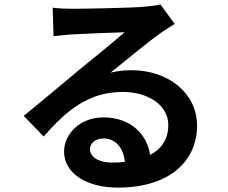

<svg xmlns="http://www.w3.org/2000/svg" viewBox="-20 -797 1040 875"><path d="M549 -59C531 -57 512 -56 491 -56C430 -56 390 -81 390 -118C390 -143 414 -166 452 -166C506 -166 543 -124 549 -59ZM220 -762 224 -632C247 -635 279 -638 306 -640C359 -643 497 -649 548 -650C499 -607 395 -523 339 -477C280 -428 159 -326 88 -269L179 -175C286 -297 386 -378 539 -378C657 -378 747 -317 747 -227C747 -166 719 -120 664 -91C650 -186 575 -262 451 -262C345 -262 272 -187 272 -106C272 -6 377 58 516 58C758 58 878 -67 878 -225C878 -371 749 -477 579 -477C547 -477 517 -474 484 -466C547 -516 652 -604 706 -642C729 -659 753 -673 776 -688L711 -777C699 -773 676 -770 635 -766C578 -761 364 -757 311 -757C283 -757 248 -758 220 -762Z"/></svg>

Font: Noto Sans Mono CJK TC
Style: Bold
Weight: 700
Designer: Ryoko NISHIZUKA 西塚涼子 (kana, bopomofo & ideographs); Paul D. Hunt (Latin, Greek & Cyrillic); Sandoll Communications 산돌커뮤니
Foundry: Adobe
Version: Version 2.004;hotconv 1.0.118;makeotfexe 2.5.65603